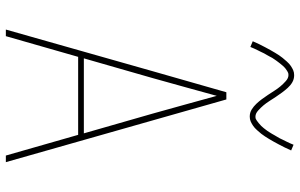

<svg xmlns="http://www.w3.org/2000/svg" viewBox="-200 -800 1001 640"><g transform="rotate(90 300.0 -480.5)"><path d="M79 0 218 -490 288 -735H312L521 0H499L430 -241H170L101 0ZM175 -260H425L359 -490Q344 -543 329.5 -596Q315 -649 300 -703Q285 -649 270.5 -596Q256 -543 241 -490ZM369 -813Q356 -813 345.5 -819.5Q335 -826 326.5 -835Q318 -844 311 -853.5Q304 -863 297 -873.5Q290 -884 283 -895Q276 -906 268.5 -915Q261 -924 251 -933Q241 -942 231 -942Q226 -942 223.5 -941Q221 -940 217.5 -938Q214 -936 209.5 -932.5Q205 -929 200 -923.5Q195 -918 192.5 -914.5Q190 -911 187.5 -908Q185 -905 183 -902Q181 -899 178.5 -895.5Q176 -892 173.5 -888Q171 -884 169 -879.5Q167 -875 164 -870.5Q161 -866 158.5 -861Q156 -856 153.5 -850.5Q151 -845 148 -839.5Q145 -834 142.5 -828Q140 -822 137 -815L118 -823Q123 -835 128 -845Q133 -855 138 -864.5Q143 -874 147.5 -882Q152 -890 156.5 -897.5Q161 -905 165 -911Q169 -917 173.5 -922.5Q178 -928 185.5 -936.5Q193 -945 200.5 -950Q208 -955 215 -958Q222 -961 231 -961Q244 -961 254.5 -955Q265 -949 273.5 -939.5Q282 -930 289 -920.5Q296 -911 303 -900.5Q310 -890 317 -879Q324 -868 331.5 -859Q339 -850 349 -841Q359 -832 369 -832Q374 -832 376.5 -833Q379 -834 382.5 -836.5Q386 -839 390.5 -842.5Q395 -846 400 -851Q405 -856 407.5 -859.5Q410 -863 412.5 -866Q415 -869 417 -872Q419 -875 421.5 -879Q424 -883 426.5 -887Q429 -891 431 -895Q433 -899 436 -903.5Q439 -908 441.5 -913Q444 -918 446.5 -923.5Q449 -929 452 -934.5Q455 -940 457.5 -946Q460 -952 463 -959L482 -951Q477 -940 472 -929.5Q467 -919 462 -910Q457 -901 452.5 -892.5Q448 -884 443.5 -877Q439 -870 435 -863.5Q431 -857 426.5 -851.5Q422 -846 414.5 -837.5Q407 -829 399.5 -824Q392 -819 385 -816Q378 -813 369 -813Z"/></g></svg>

Font: Iosevka SS04 Thin Extended
Style: Regular
Weight: 100
Width: 7
Monospace: yes
Designer: Belleve Invis
Foundry: Belleve Invis
Version: Version 19.0.0; ttfautohint (v1.8.4)